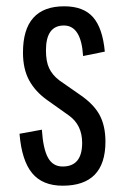

<svg xmlns="http://www.w3.org/2000/svg" viewBox="-20 -575 396 610"><path d="M179 15Q115 15 82 -25Q49 -65 42 -150L113 -163Q117 -102 132.5 -74Q148 -46 179 -46Q241 -46 241 -121Q241 -178 199 -208L130 -257Q92 -284 72.5 -320Q53 -356 53 -408Q53 -555 184 -555Q245 -555 275.5 -520.5Q306 -486 313 -411L244 -397Q238 -494 183 -494Q126 -494 126 -415Q126 -380 136 -358.5Q146 -337 168 -320L234 -274Q278 -244 296.5 -209.5Q315 -175 315 -125Q315 15 179 15Z"/></svg>

Font: Pathway Gothic One
Style: Regular
Weight: 400
Version: Version 1.003; ttfautohint (v1.8.4.7-5d5b);gftools[0.9.26]